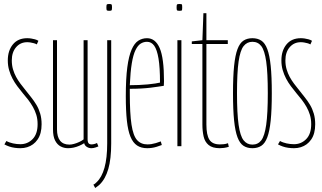

<svg xmlns="http://www.w3.org/2000/svg" viewBox="-20 -731 1609 960"><path d="M2 -9 12 -26Q19 -22 27.5 -19Q36 -16 45 -14Q54 -12 63.5 -11Q73 -10 82 -10Q118 -10 143 -35.5Q168 -61 168 -110Q168 -136 161.5 -157Q155 -178 144.5 -196.5Q134 -215 121 -232Q108 -249 94 -265Q80 -282 66.5 -300Q53 -318 42.5 -338Q32 -358 25.5 -380.5Q19 -403 19 -429Q19 -478 44.5 -509Q70 -540 116 -540Q126 -540 135.5 -538.5Q145 -537 154.5 -534.5Q164 -532 172 -527L164 -509Q157 -513 149 -515Q141 -517 133 -518.5Q125 -520 116 -520Q82 -520 60.5 -495Q39 -470 39 -429Q39 -405 45 -384.5Q51 -364 60.5 -346.5Q70 -329 82 -313Q94 -297 107 -281Q121 -263 135.5 -245Q150 -227 162 -207Q174 -187 181 -163Q188 -139 188 -110Q188 -86 183 -67Q178 -48 168 -33.5Q158 -19 145 -9.5Q132 0 116 5Q100 10 82 10Q68 10 53.5 8Q39 6 26 1.5Q13 -3 2 -9Z M320 10Q300 10 283 1Q266 -8 255.5 -28.5Q245 -49 245 -84V-530H265V-84Q265 -47 280.5 -27.5Q296 -8 327 -8Q337 -8 350 -11.5Q363 -15 376 -21Q389 -27 398 -34V-530H418V-34Q418 -26 420 -20Q422 -14 426.5 -11.5Q431 -9 437 -9Q451 -9 465 -16L472 1Q465 4 459 6Q453 8 447.5 9Q442 10 437 10Q424 10 413.5 3Q403 -4 401 -15Q390 -8 376 -2Q362 4 348 7Q334 10 320 10Z M536 -530V-14Q536 64 521.5 114Q507 164 478 192Q475 195 471 198Q467 201 463.5 203.5Q460 206 456 209L447 192Q452 190 455.5 187Q459 184 463 180Q489 156 502.5 107.5Q516 59 516 -14V-530ZM526 -677Q516 -677 514 -679.5Q512 -682 512 -694Q512 -706 514 -708.5Q516 -711 526 -711Q536 -711 538 -708.5Q540 -706 540 -694Q540 -682 538 -679.5Q536 -677 526 -677Z M716 10Q686 10 665.5 -3.5Q645 -17 632.5 -47Q620 -77 614.5 -127Q609 -177 609 -250Q609 -338 616.5 -394.5Q624 -451 638 -483Q652 -515 671.5 -527.5Q691 -540 715 -540Q757 -540 778.5 -490.5Q800 -441 800 -325Q800 -321 799.5 -312.5Q799 -304 799 -302Q786 -300 769.5 -297.5Q753 -295 732.5 -292.5Q712 -290 686 -288.5Q660 -287 629 -287Q629 -282 629 -276Q629 -270 629 -265Q629 -164 637.5 -108Q646 -52 665.5 -30.5Q685 -9 717 -9Q727 -9 737 -10.5Q747 -12 759 -15.5Q771 -19 784 -24L789 -6Q776 -1 763 3Q750 7 738.5 8.5Q727 10 716 10ZM629 -305Q651 -305 674.5 -306Q698 -307 719 -309Q740 -311 756 -313.5Q772 -316 780 -318Q780 -394 772.5 -438.5Q765 -483 751 -502.5Q737 -522 715 -522Q698 -522 683.5 -513Q669 -504 657.5 -480.5Q646 -457 639 -414.5Q632 -372 629 -305Z M877 -677Q867 -677 865 -679.5Q863 -682 863 -694Q863 -706 865 -708.5Q867 -711 877 -711Q888 -711 889.5 -708.5Q891 -706 891 -694Q891 -682 889.5 -679.5Q888 -677 877 -677ZM867 0V-530H887V0Z M1079 10Q1042 10 1023 -6Q1004 -22 998 -49Q992 -76 992 -108V-511H939V-524L992 -530L997 -665H1012V-530H1119V-511H1012V-108Q1012 -56 1027 -32.5Q1042 -9 1079 -9Q1089 -9 1099 -10Q1109 -11 1120 -15L1124 3Q1111 7 1100 8.5Q1089 10 1079 10Z M1145 -265Q1145 -348 1150.5 -401.5Q1156 -455 1167.5 -485.5Q1179 -516 1197.5 -528Q1216 -540 1242 -540Q1268 -540 1286.5 -528Q1305 -516 1316.5 -485.5Q1328 -455 1333.5 -401.5Q1339 -348 1339 -265Q1339 -182 1333.5 -128.5Q1328 -75 1316.5 -44.5Q1305 -14 1286.5 -2Q1268 10 1242 10Q1216 10 1197.5 -2Q1179 -14 1167.5 -44.5Q1156 -75 1150.5 -128.5Q1145 -182 1145 -265ZM1165 -265Q1165 -163 1173 -107Q1181 -51 1198 -29.5Q1215 -8 1242 -8Q1270 -8 1286.5 -29.5Q1303 -51 1311 -107Q1319 -163 1319 -265Q1319 -368 1311 -423.5Q1303 -479 1286.5 -500.5Q1270 -522 1242 -522Q1215 -522 1198 -500.5Q1181 -479 1173 -423.5Q1165 -368 1165 -265Z M1370 -9 1380 -26Q1387 -22 1395.5 -19Q1404 -16 1413 -14Q1422 -12 1431.5 -11Q1441 -10 1450 -10Q1486 -10 1511 -35.5Q1536 -61 1536 -110Q1536 -136 1529.5 -157Q1523 -178 1512.5 -196.5Q1502 -215 1489 -232Q1476 -249 1462 -265Q1448 -282 1434.5 -300Q1421 -318 1410.5 -338Q1400 -358 1393.5 -380.5Q1387 -403 1387 -429Q1387 -478 1412.5 -509Q1438 -540 1484 -540Q1494 -540 1503.5 -538.5Q1513 -537 1522.5 -534.5Q1532 -532 1540 -527L1532 -509Q1525 -513 1517 -515Q1509 -517 1501 -518.5Q1493 -520 1484 -520Q1450 -520 1428.5 -495Q1407 -470 1407 -429Q1407 -405 1413 -384.5Q1419 -364 1428.5 -346.5Q1438 -329 1450 -313Q1462 -297 1475 -281Q1489 -263 1503.5 -245Q1518 -227 1530 -207Q1542 -187 1549 -163Q1556 -139 1556 -110Q1556 -86 1551 -67Q1546 -48 1536 -33.5Q1526 -19 1513 -9.5Q1500 0 1484 5Q1468 10 1450 10Q1436 10 1421.5 8Q1407 6 1394 1.5Q1381 -3 1370 -9Z"/></svg>

Font: Georama ExtraCondensed Thin
Style: Regular
Weight: 100
Width: 2
Designer: Jean-Baptiste Levee
Foundry: Production Type
Version: Version 1.001